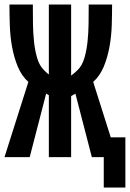

<svg xmlns="http://www.w3.org/2000/svg" viewBox="-20 -714 577 853"><path d="M296 -16H197V-291L185 -298L112 -16H0L106 -350Q76 -377 59 -418Q42 -459 33.5 -506.5Q25 -554 23.5 -603Q22 -652 22 -694H126V-673Q126 -646 126.5 -607.5Q127 -569 131 -530Q135 -491 145 -456.5Q155 -422 176 -402Q185 -392 197 -383V-694H296V-378Q312 -390 324 -402Q345 -422 355 -456.5Q365 -491 369 -530Q373 -569 373.5 -607.5Q374 -646 374 -673V-694H478Q478 -652 476.5 -603Q475 -554 466.5 -506.5Q458 -459 441 -418Q424 -377 394 -350L472 -104H537V119H441V-16H388L315 -298L296 -287Z"/></svg>

Font: D2Coding
Style: Bold
Weight: 700
Monospace: yes
Designer: Yong-Rak Park; Jeong-Hwan Yoon; Sang-Min Lee;
Foundry: NHN Corporation
Version: Version 1.3.2; Build 20180524